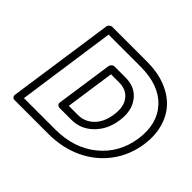

<svg xmlns="http://www.w3.org/2000/svg" viewBox="-168 -947 1193 1193"><g transform="rotate(45 428.0 -350.5)"><path d="M66.9 0 168 -701.2Q169.4 -711.9 178.5 -719Q187.5 -726.1 196.8 -726.1H503.9Q592.3 -726.1 663.1 -699Q733.9 -671.9 779.5 -623.3Q825.2 -574.7 844.5 -504.6Q863.8 -434.6 852.1 -351.1Q835.4 -239.3 771.5 -153.8Q707.5 -68.4 607.9 -21.7Q508.3 24.9 388.2 24.9H87.9Q77.1 24.9 71.3 17.1Q65.4 9.3 66.9 0ZM121.1 -24.9H396Q560.1 -24.9 669.9 -114Q779.8 -203.1 801.8 -351.1Q822.8 -499 740 -587.4Q657.2 -675.8 496.1 -675.8H213.9ZM297.9 -163.1 352.1 -537.1Q353.5 -546.4 361.8 -554.2Q370.1 -562 380.9 -562H476.1Q562 -562 607.4 -502.2Q652.8 -442.4 639.2 -349.1Q626.5 -256.8 566.9 -197.5Q507.3 -138.2 424.8 -138.2H319.8Q310.5 -138.2 303.5 -145.3Q296.4 -152.3 297.9 -163.1ZM352.1 -188H432.1Q492.7 -188 535.6 -231Q578.6 -273.9 588.9 -349.1Q600.1 -424.8 566.9 -468.5Q533.7 -512.2 469.2 -512.2H398.9Z"/></g></svg>

Font: Trueno ExtraBold Outline
Style: Italic
Weight: 800
Width: 6
Designer: Julieta Ulanovsky
Foundry: Julieta Ulanovsky
Version: Version 3.001b | FøM Fix